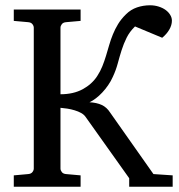

<svg xmlns="http://www.w3.org/2000/svg" viewBox="-20 -707 679 727"><path d="M469.2 0V-32.2L304.2 -264.2Q298.3 -272.9 287.4 -279.1Q276.4 -285.2 262.7 -289.3Q249 -293.5 234.9 -295.7Q220.7 -297.9 209 -298.8V-68.8Q209 -62 214.1 -55.4Q219.2 -48.8 230 -47.9L285.2 -43V0H32.2V-43L86.9 -47.9Q97.7 -48.8 102.8 -55.4Q107.9 -62 107.9 -68.8V-602.1Q107.9 -608.9 102.8 -615.5Q97.7 -622.1 86.9 -623L32.2 -627.9V-670.9H285.2V-627.9L230 -623Q219.2 -622.1 214.1 -615.5Q209 -608.9 209 -602.1V-350.1Q257.8 -350.1 293 -369.1Q328.1 -388.2 348.1 -418.9Q359.9 -437 367.7 -456.5Q375.5 -476.1 381.6 -496.3Q387.7 -516.6 393.6 -536.9Q399.4 -557.1 407.5 -576.9Q415.5 -596.7 427.2 -616Q439 -635.3 457 -652.8Q475.1 -670.9 498.8 -679Q522.5 -687 547.9 -687Q565.4 -687 580.8 -682.1Q596.2 -677.2 607.2 -669.2Q618.2 -661.1 624.5 -650.6Q630.9 -640.1 630.9 -628.9Q630.9 -611.8 621.1 -595Q611.3 -578.1 594.2 -564L491.2 -606.9Q470.7 -586.9 459.5 -564.2Q448.2 -541.5 440.4 -516.8Q432.6 -492.2 425.8 -466.6Q418.9 -440.9 407.2 -416Q399.9 -399.4 389.4 -384.3Q378.9 -369.1 367.2 -356.7Q355.5 -344.2 343 -334.7Q330.6 -325.2 318.8 -319.8Q346.2 -318.4 365.2 -309.6Q384.3 -300.8 397 -280.8L561 -47.9L633.8 -43V0Z"/></svg>

Font: Charis SIL
Style: Regular
Weight: 400
Foundry: SIL International
Version: Version 4.112